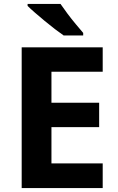

<svg xmlns="http://www.w3.org/2000/svg" viewBox="-20 -954 600 974"><path d="M501 0H90V-714H501V-590H241V-433H483V-309H241V-125H501ZM287 -934Q302 -912 322.5 -884.5Q343 -857 364.5 -831.5Q386 -806 402 -787V-774H303Q284 -787 258.5 -806.5Q233 -826 206.5 -848Q180 -870 157 -890Q134 -910 120 -924V-934Z"/></svg>

Font: Noto Sans Telugu
Style: Regular
Weight: 400
Designer: Jelle Bosma - Monotype Design Team
Foundry: Monotype Imaging Inc.
Version: Version 2.003